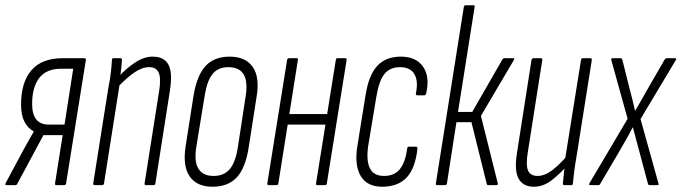

<svg xmlns="http://www.w3.org/2000/svg" viewBox="-21 -703 2587 729"><path d="M3 0Q0 0 -0.5 -2Q-1 -4 0 -7L67 -132Q77 -151 87 -168Q97 -185 107 -203V-204Q84 -217 71.5 -241.5Q59 -266 59 -306Q59 -391 98.5 -436.5Q138 -482 217 -482H299Q306 -482 305 -475L230 -7Q229 0 222 0H193Q187 0 188 -7L217 -190H144L44 -4Q42 0 37 0ZM164 -230H224L257 -442H211Q155 -442 128 -407Q101 -372 101 -308Q101 -230 164 -230Z M534 0Q527 0 528 -7L583 -356Q591 -404 582 -426Q573 -448 545 -448Q518 -448 488 -427Q458 -406 426 -372L429 -411Q459 -444 492.5 -466Q526 -488 559 -488Q602 -488 618.5 -457.5Q635 -427 624 -358L569 -7Q568 0 562 0ZM339 0Q332 0 333 -7L390 -367Q397 -402 400 -429Q403 -456 404 -476Q404 -482 411 -482H437Q442 -482 442 -476Q441 -454 437.5 -428Q434 -402 432 -386L433 -382L374 -7Q373 0 367 0Z M786 6Q726 6 699 -33.5Q672 -73 684 -149L714 -341Q727 -418 760 -453Q793 -488 851 -488Q911 -488 938.5 -449Q966 -410 953 -334L923 -142Q911 -65 878 -29.5Q845 6 786 6ZM790 -35Q829 -35 851 -60.5Q873 -86 882 -143L911 -333Q921 -392 904.5 -420Q888 -448 846 -448Q807 -448 786 -422Q765 -396 756 -339L725 -149Q715 -91 732 -63Q749 -35 790 -35Z M1184 0Q1178 0 1179 -7L1254 -475Q1255 -482 1260 -482H1290Q1296 -482 1295 -475L1220 -7Q1219 0 1214 0ZM1000 0Q993 0 994 -7L1069 -475Q1070 -482 1077 -482H1106Q1112 -482 1110 -475L1036 -7Q1035 0 1029 0ZM1066 -230 1072 -270H1230L1224 -230Z M1433 6Q1374 7 1349 -34Q1324 -75 1336 -149L1367 -342Q1379 -418 1411.5 -453Q1444 -488 1501 -488Q1559 -488 1585.5 -449.5Q1612 -411 1597 -348Q1595 -341 1590 -341H1564Q1557 -341 1558 -348Q1568 -395 1552.5 -421.5Q1537 -448 1498 -448Q1460 -448 1439 -422.5Q1418 -397 1408 -336L1377 -149Q1369 -93 1383.5 -64Q1398 -35 1437 -35Q1476 -35 1497 -60.5Q1518 -86 1525 -139Q1526 -146 1531 -146H1558Q1565 -146 1564 -139Q1556 -65 1524 -30Q1492 5 1433 6Z M1928 -482Q1931 -482 1931.5 -480Q1932 -478 1930 -475L1805 -263L1869 -7Q1871 0 1863 0H1833Q1828 0 1827 -5L1769 -239H1712L1676 -7Q1675 0 1669 0H1638Q1633 0 1634 -7L1740 -676Q1741 -683 1748 -683H1777Q1783 -683 1781 -676L1718 -278H1772L1887 -478Q1890 -482 1893 -482Z M2006 6Q1966 6 1948.5 -24Q1931 -54 1942 -123L1997 -475Q1999 -482 2005 -482H2032Q2039 -482 2038 -475L1983 -125Q1975 -76 1984 -55.5Q1993 -35 2020 -35Q2047 -35 2076 -57Q2105 -79 2135 -115L2133 -75Q2105 -43 2073.5 -18.5Q2042 6 2006 6ZM2122 0Q2116 0 2116 -6Q2118 -28 2121 -54Q2124 -80 2127 -97L2125 -101L2185 -475Q2186 -482 2192 -482H2220Q2227 -482 2226 -475L2169 -115Q2163 -81 2159.5 -54.5Q2156 -28 2154 -6Q2154 0 2148 0Z M2220 0Q2217 0 2216 -1.5Q2215 -3 2217 -7L2362 -252L2300 -475Q2299 -479 2300.5 -480.5Q2302 -482 2305 -482H2334Q2341 -482 2342 -476L2369 -368Q2375 -347 2380 -325.5Q2385 -304 2390 -283H2391Q2403 -303 2415 -324.5Q2427 -346 2438 -365L2502 -476Q2506 -482 2511 -482H2542Q2545 -482 2546 -480.5Q2547 -479 2545 -475L2411 -251L2479 -7Q2482 0 2475 0H2446Q2440 0 2439 -6L2408 -122Q2401 -146 2395 -170.5Q2389 -195 2382 -219H2381Q2369 -195 2355 -171Q2341 -147 2328 -124L2258 -5Q2256 0 2251 0Z"/></svg>

Font: Sofia Sans Extra Condensed Light
Style: Italic
Weight: 300
Italic angle: -9°
Version: Version 4.100